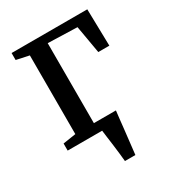

<svg xmlns="http://www.w3.org/2000/svg" viewBox="-175 -638 831 917"><g transform="rotate(-30 241.0 -179.0)"><path d="M242.5 180Q240.5 159 237.8 134.5Q235 110 231.8 85.2Q228.5 60.5 225.5 38.2Q222.5 16 220.5 -1L181.5 -51H326Q323.5 -31 321 -7.5Q318.5 16 315.8 40.8Q313 65.5 310.2 90.2Q307.5 115 304.8 138Q302 161 300 180ZM30.5 0V-39L101.5 -50V-484L31.5 -499V-537.5H449L453.5 -334.5H392.5L366 -487L204.5 -492V-50L312.5 -39V0Z"/></g></svg>

Font: Merriweather 60pt
Style: Regular
Weight: 400
Version: Version 2.100